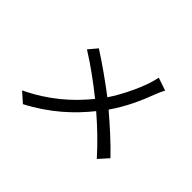

<svg xmlns="http://www.w3.org/2000/svg" viewBox="-161 -1026 1323 1323"><g transform="rotate(45 500.0 -364.5)"><path d="M811 -728 717 -760C698 -656 620 -499 562 -414C482 -475 368 -557 282 -611L229 -548C325 -489 435 -407 510 -346C411 -225 289 -116 113 -32L184 31C360 -61 482 -176 575 -292C663 -216 735 -147 811 -62L874 -132C802 -208 717 -284 628 -360C696 -457 746 -567 778 -655C786 -676 800 -709 811 -728Z"/></g></svg>

Font: Spoqa Han Sans Neo
Style: Regular
Weight: 400
Designer: [Spoqa Han Sans Neo] Dong-huui Kim ___ Younghwa Kang ___ Yujin Lee ___ [Noto Sans] Ryoko NISHIZUKA ____ (kana & ideograp
Foundry: Spoqa (http://www.spoqa-han-sans.com)
Version: Version 1.100;hotconv 1.0.109;makeotfexe 2.5.65596